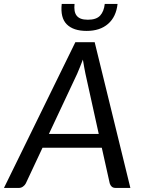

<svg xmlns="http://www.w3.org/2000/svg" viewBox="-52 -924 704 944"><path d="M0 0ZM589 0H517Q504.5 0 497.5 -6.2Q490.5 -12.5 487.5 -22.5L448.5 -197.5H157L75 -22.5Q70.5 -13.5 61.2 -6.8Q52 0 40.5 0H-32.5L318.5 -716.5H413.5ZM188.5 -265.5H433.5L368 -562Q365.5 -575.5 362 -593Q358.5 -610.5 355.5 -631Q348 -610.5 340.5 -592.8Q333 -575 327.5 -561.5ZM374 -772Q308.5 -772 276.2 -804.5Q244 -837 251.5 -904.5H314.5Q312.5 -886 314.8 -871.8Q317 -857.5 324.5 -847.5Q332 -837.5 345.5 -832.2Q359 -827 380 -827Q421.5 -827 440.2 -847.2Q459 -867.5 463 -904.5H526Q519 -841 479.2 -806.5Q439.5 -772 374 -772Z"/></svg>

Font: Lato
Style: Italic
Weight: 400
Italic angle: -7°
Designer: Lukasz Dziedzic
Foundry: tyPoland Lukasz Dziedzic
Version: Version 2.007; 2014-02-27